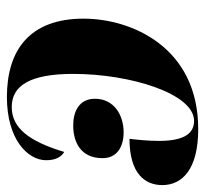

<svg xmlns="http://www.w3.org/2000/svg" viewBox="-45 -547 594 556"><g transform="rotate(-90 252.0 -269.0)"><path d="M249 -546C128 -546 66 -487 66 -432C66 -402 78 -387 90 -380C121 -483 160 -532 220 -532C281 -532 316 -481 316 -354C316 -189 259 -4 180 -4C146 -4 122 -29 122 -105C122 -138 125 -165 128 -191C27 -191 -6 -146 -6 -96C-6 -38 40 8 156 8C394 8 476 -186 476 -324C476 -480 385 -546 249 -546ZM147 -208C197 -208 244 -236 244 -291C244 -337 207 -354 167 -354C118 -354 72 -332 72 -269C72 -227 105 -208 147 -208Z"/></g></svg>

Font: Noto Serif Display SemiCondensed ExtraBold
Style: Italic
Weight: 800
Width: 4
Italic angle: -12°
Designer: Monotype Design Team
Foundry: Monotype Imaging Inc.
Version: Version 2.009